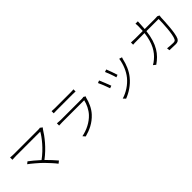

<svg xmlns="http://www.w3.org/2000/svg" viewBox="260 -2096 3480 3480"><g transform="rotate(-45 2000.0 -356.5)"><path d="M477 -164C539 -100 617 -16 652 32L698 -4C658 -53 581 -135 519 -197C699 -332 824 -497 895 -612C900 -619 907 -628 915 -636L873 -669C863 -665 847 -664 826 -664C730 -664 249 -664 205 -664C170 -664 139 -666 111 -670V-610C130 -612 167 -614 205 -614C252 -614 738 -614 829 -614C777 -521 649 -355 481 -233C412 -297 318 -373 284 -397L243 -364C293 -329 416 -225 477 -164Z M1236 -731V-676C1262 -677 1288 -678 1317 -678C1369 -678 1658 -678 1715 -678C1747 -678 1774 -678 1796 -676V-731C1774 -728 1747 -727 1716 -727C1656 -727 1365 -727 1317 -727C1286 -727 1261 -728 1236 -731ZM1863 -484 1825 -507C1815 -503 1797 -501 1780 -501C1739 -501 1273 -501 1234 -501C1210 -501 1180 -503 1148 -507V-450C1180 -452 1211 -453 1234 -453C1277 -453 1745 -453 1794 -453C1775 -370 1730 -272 1665 -203C1575 -107 1446 -42 1310 -15L1350 31C1477 -3 1601 -57 1708 -173C1783 -254 1829 -362 1852 -461C1854 -467 1859 -477 1863 -484Z M2471 -565 2423 -549C2442 -509 2490 -378 2500 -334L2547 -352C2536 -394 2487 -526 2471 -565ZM2829 -519 2774 -536C2756 -407 2703 -283 2631 -194C2548 -92 2428 -16 2309 20L2352 64C2460 23 2581 -52 2673 -167C2747 -259 2791 -368 2817 -484C2820 -493 2824 -506 2829 -519ZM2238 -516 2191 -497C2208 -467 2264 -326 2280 -274L2328 -292C2309 -343 2255 -479 2238 -516Z M3846 -574 3807 -593C3794 -592 3778 -590 3750 -590H3482C3485 -625 3488 -662 3489 -701C3490 -725 3491 -755 3493 -777H3432C3436 -754 3437 -723 3437 -700C3437 -661 3435 -625 3432 -590H3238C3199 -590 3164 -592 3133 -594V-538C3165 -541 3196 -541 3239 -541H3428C3399 -299 3312 -168 3210 -82C3186 -61 3151 -35 3125 -22L3172 16C3330 -92 3441 -238 3477 -541H3789C3789 -435 3777 -162 3733 -77C3722 -53 3701 -46 3674 -46C3630 -46 3577 -50 3521 -56L3527 -2C3581 1 3638 3 3684 3C3732 3 3759 -10 3779 -48C3825 -141 3837 -438 3840 -527C3841 -541 3843 -556 3846 -574Z"/></g></svg>

Font: Noto Sans CJK SC Light
Style: Regular
Weight: 300
Designer: Ryoko NISHIZUKA 西塚涼子 (kana, bopomofo & ideographs); Paul D. Hunt (Latin, Greek & Cyrillic); Sandoll Communications 산돌커뮤니
Foundry: Adobe
Version: Version 2.004;hotconv 1.0.118;makeotfexe 2.5.65603